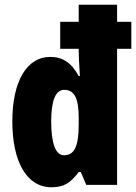

<svg xmlns="http://www.w3.org/2000/svg" viewBox="-20 -780 574 810"><path d="M197 10C250 10 277 -8 312 -54H321L344 0H474V-574H534V-688H474V-760H312V-688H234V-574H312V-565C312 -544 314 -509 317 -459H312C282 -516 243 -540 192 -540C93 -540 32 -437 32 -268C32 -99 92 10 197 10ZM250 -125C216 -125 196 -171 196 -268C196 -357 215 -401 251 -401C294 -401 312 -365 312 -284V-254C312 -163 294 -125 250 -125Z"/></svg>

Font: Noto Sans Devanagari ExtraCondensed Black
Style: Regular
Weight: 900
Width: 2
Designer: Jelle Bosma - Monotype Design Team
Foundry: Monotype Imaging Inc.
Version: Version 2.004